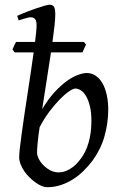

<svg xmlns="http://www.w3.org/2000/svg" viewBox="-20 -762 507 802"><path d="M294.9 -392.1Q285.6 -392.1 268.1 -380.1Q250.5 -368.2 229.2 -346.4Q208 -324.7 185.8 -295.2Q163.6 -265.6 145.5 -230.5Q140.1 -195.3 137.5 -167.7Q134.8 -140.1 134.8 -125Q134.8 -112.3 142.3 -97.7Q149.9 -83 162.6 -70.6Q175.3 -58.1 191.2 -50Q207 -42 224.1 -42Q241.7 -42 256.8 -48.3Q272 -54.7 284.9 -64.7Q297.9 -74.7 308.1 -87.2Q318.4 -99.6 326.2 -111.8Q337.4 -129.4 344.2 -148.4Q351.1 -167.5 355 -186.5Q358.9 -205.6 360.4 -223.9Q361.8 -242.2 361.8 -258.8Q361.8 -292.5 355.7 -317.6Q349.6 -342.8 340.1 -359.4Q330.6 -376 318.6 -384Q306.6 -392.1 294.9 -392.1ZM324.2 -543H192.9Q184.6 -486.8 174.8 -425.3Q165 -363.8 156.2 -306.2Q181.2 -348.1 207.8 -377Q234.4 -405.8 259.3 -423.6Q284.2 -441.4 305.9 -449.2Q327.6 -457 342.8 -457Q361.8 -457 378.4 -446.5Q395 -436 407 -416Q418.9 -396 425.8 -366.2Q432.6 -336.4 432.1 -297.9Q431.2 -246.1 416.7 -193.6Q402.3 -141.1 367.2 -91.8Q350.6 -69.8 330.3 -49.6Q310.1 -29.3 286.1 -13.9Q262.2 1.5 234.9 10.7Q207.5 20 176.8 20Q166.5 20 154.1 14.9Q141.6 9.8 128.7 0.5Q115.7 -8.8 103.3 -21Q90.8 -33.2 81.3 -47.1Q71.8 -61 65.9 -76.2Q60.1 -91.3 60.1 -106Q60.1 -118.7 63.2 -145.5Q66.4 -172.4 71.3 -208.5Q76.2 -244.6 82.5 -287.4Q88.9 -330.1 95.7 -374.3Q102.5 -418.5 108.9 -461.9Q115.2 -505.4 120.6 -543H41.5L32.2 -555.2Q35.2 -562.5 39.1 -571.3Q43 -580.1 47.4 -586.9H126.5Q129.4 -610.4 131.1 -628.2Q132.8 -646 132.8 -657.2Q132.8 -668.5 130.4 -675Q127.9 -681.6 124 -684.8Q120.1 -688 115.7 -689Q111.3 -689.9 106.9 -689.9Q102.5 -689.9 94.5 -687.7Q86.4 -685.5 78.1 -683.1Q68.8 -680.2 58.1 -676.8L51.8 -695.8Q72.3 -705.1 93.8 -713.4Q115.2 -721.7 134 -728Q152.8 -734.4 167 -738.3Q181.2 -742.2 187 -742.2Q200.7 -742.2 205.8 -733.4Q210.9 -724.6 210.9 -702.1Q210.9 -685.1 207.8 -655Q204.6 -625 199.2 -586.9H330.1L339.4 -576.2Z"/></svg>

Font: Gentium Plus Eur
Style: Italic
Weight: 400
Italic angle: -8°
Designer: J. Victor Gaultney, Annie Olsen, Iska Routamaa, Becca Hirsbrunner
Foundry: SIL International
Version: Version 5.000